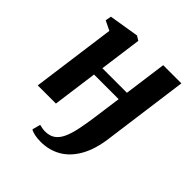

<svg xmlns="http://www.w3.org/2000/svg" viewBox="-207 -676 1001 1001"><g transform="rotate(45 293.5 -176.0)"><path d="M498.5 -66Q487 22.5 453.8 81.2Q420.5 140 370.5 168.8Q320.5 197.5 258.5 197.5Q233 197.5 212.5 193Q192 188.5 182.5 181.5L194.5 136.5Q202.5 139 215 141Q227.5 143 236.5 143Q269.5 143 291.2 128Q313 113 327 83.2Q341 53.5 350.2 9.8Q359.5 -34 367.5 -91L389 -247.5H207.5L174 0H40L103 -465L50.5 -490.5L56.5 -523L221.5 -550L246.5 -535L215 -301.5H396L428 -537H562Z"/></g></svg>

Font: Merriweather 60pt
Style: Bold Italic
Weight: 700
Italic angle: -7.8°
Version: Version 2.101